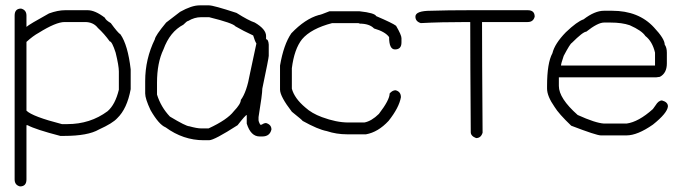

<svg xmlns="http://www.w3.org/2000/svg" viewBox="-20 -500 2481 698"><path d="M56.6 -468.8Q76.2 -463.9 76.2 -443.4V-402.3Q86.4 -411.6 158.2 -451.2Q190.4 -462.9 216.8 -462.9H298.8Q325.7 -462.9 361.3 -435.5Q363.8 -427.2 382.8 -416Q408.7 -380.4 418 -375Q444.8 -336.4 455.1 -248V-175.8Q441.9 -104.5 406.2 -70.3Q389.6 -51.8 339.8 -29.3Q299.8 -5.9 212.9 -5.9H199.2Q108.9 -29.3 80.1 -44.9H76.2V152.3Q76.2 177.7 52.7 177.7Q33.2 172.9 33.2 152.3V-443.4Q33.2 -468.8 56.6 -468.8ZM76.2 -347.7V-97.7Q98.1 -76.2 205.1 -48.8H224.6Q308.1 -48.8 371.1 -95.7Q398.9 -119.6 412.1 -173.8V-240.2Q412.1 -260.7 400.4 -308.6Q387.2 -349.6 378.9 -349.6Q358.9 -377.4 335.9 -398.4Q319.3 -419.9 289.1 -419.9H214.8Q183.6 -419.9 121.1 -380.9Q100.1 -369.6 76.2 -347.7Z M705.1 -480.5H740.2Q755.9 -480.5 839.8 -453.1Q883.8 -425.3 906.2 -418Q947.3 -394 947.3 -369.1V-357.4Q955.6 -357.4 957 -337.9V-296.9Q957 -289.1 933.6 -177.7Q933.6 -157.7 919.9 -74.2V-62.5Q919.9 -58.6 925.8 -46.9H931.6Q939.9 -52.7 947.3 -52.7Q966.8 -46.9 966.8 -29.3Q960.9 -3.9 933.6 -3.9H923.8Q891.6 -3.9 877 -50.8V-82Q872.6 -82 843.8 -44.9Q758.8 9.8 740.2 9.8H720.7Q646 9.8 582 -37.1Q557.6 -46.9 527.3 -99.6Q507.8 -141.1 507.8 -160.2V-205.1Q507.8 -285.6 543 -357.4Q544.4 -370.1 584 -418L634.8 -457Q676.8 -480.5 705.1 -480.5ZM550.8 -199.2V-156.2Q564.9 -110.8 597.7 -76.2Q656.2 -41 668 -41Q696.3 -33.2 710.9 -33.2H738.3Q806.2 -64.5 830.1 -95.7Q855.5 -122.1 855.5 -136.7Q877 -165.5 888.7 -232.4L912.1 -341.8Q906.7 -350.1 900.4 -371.1Q864.3 -387.7 835.9 -404.3Q827.1 -416 740.2 -437.5H710.9Q687 -437.5 664.1 -423.8Q659.7 -423.8 646.5 -410.2Q597.7 -384.8 574.2 -320.3Q550.8 -271.5 550.8 -199.2Z M1287.1 -459Q1342.3 -453.1 1347.7 -441.4Q1407.2 -416 1419.9 -406.2Q1439.5 -372.6 1439.5 -361.3V-345.7Q1439.5 -320.3 1416 -320.3Q1394.5 -320.3 1394.5 -365.2Q1380.4 -384.8 1339.8 -396.5Q1323.2 -414.1 1287.1 -414.1Q1287.1 -416 1279.3 -416H1187.5Q1110.8 -396 1078.1 -357.4Q1049.8 -321.8 1041 -252V-177.7Q1050.3 -142.6 1089.8 -109.4Q1113.3 -87.9 1150.4 -74.2Q1203.1 -54.7 1246.1 -54.7H1304.7Q1330.6 -59.6 1357.4 -85.9Q1396.5 -136.7 1396.5 -160.2Q1406.7 -171.9 1418 -171.9Q1437.5 -167 1437.5 -146.5Q1430.7 -108.4 1392.6 -60.5Q1354.5 -19.5 1310.5 -11.7H1242.2Q1203.1 -11.7 1168 -23.4Q1136.2 -29.3 1080.1 -60.5Q1080.1 -62.5 1041 -93.8Q998.5 -148.9 998 -173.8V-261.7Q1011.2 -338.4 1039.1 -378.9Q1088.9 -431.2 1138.7 -445.3Q1144 -445.3 1177.7 -459Z M1691.4 -462.9H1898.4Q1923.8 -462.9 1923.8 -439.5Q1918.9 -419.9 1898.4 -419.9H1732.4V-418Q1732.4 -301.3 1734.4 -17.6Q1728.5 2 1710.9 2Q1691.4 -5.4 1691.4 -19.5Q1689.5 -283.2 1689.5 -419.9H1679.7Q1581.5 -419.9 1509.8 -416Q1490.2 -421.9 1490.2 -439.5Q1490.2 -460.9 1546.9 -460.9Q1604.5 -462.9 1691.4 -462.9Z M2175.8 -460.9H2205.1Q2301.8 -460.9 2357.4 -400.4Q2396.5 -358.9 2396.5 -337.9Q2404.3 -327.1 2404.3 -308.6V-269.5Q2404.3 -233.9 2378.9 -220.7L2365.2 -218.8H2011.7V-187.5Q2011.7 -142.6 2080.1 -82Q2144.5 -52.7 2175.8 -50.8H2257.8Q2301.3 -56.6 2353.5 -103.5L2363.3 -117.2Q2374 -134.8 2386.7 -134.8Q2408.2 -128.9 2408.2 -113.3Q2406.2 -88.9 2353.5 -46.9Q2297.4 -7.8 2257.8 -7.8H2164.1Q2148.4 -7.8 2056.6 -43Q2011.2 -86.4 1996.1 -111.3Q1968.8 -150.4 1968.8 -177.7V-187.5Q1968.8 -271 1988.3 -306.6Q1996.6 -341.3 2037.1 -382.8Q2078.1 -421.9 2101.6 -429.7Q2142.1 -460.9 2175.8 -460.9ZM2019.5 -261.7H2361.3V-308.6Q2351.6 -349.6 2326.2 -369.1Q2313.5 -388.7 2269.5 -408.2Q2241.2 -418 2199.2 -418H2175.8Q2153.3 -418 2111.3 -384.8Q2099.6 -384.8 2058.6 -343.8Q2052.7 -341.3 2029.3 -296.9Q2019.5 -268.6 2019.5 -261.7Z"/></svg>

Font: CEF Fonts CJK
Style: Regular
Weight: 400
Designer: PartyBoss (派对大魔王)
Version: Release 2.25